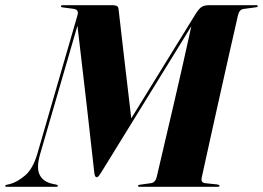

<svg xmlns="http://www.w3.org/2000/svg" viewBox="-72 -720 1014 740"><path d="M151 -4Q151 0 145 0H-46.5Q-52 0 -52 -3.5Q-52 -6.5 -46 -8L-34 -10.5Q-5.5 -18 24.8 -43.8Q55 -69.5 72 -127.5L227 -662.5Q232.5 -683 211.5 -686L169.5 -691.5Q163 -692 163 -696Q163 -700 169.5 -700H360Q369 -700 376.5 -697.8Q384 -695.5 385 -684Q396 -590.5 407.5 -489Q419 -387.5 434 -264L680.5 -664Q695.5 -688 706.2 -694Q717 -700 735 -700H916Q921.5 -700 921.5 -697Q921.5 -693 915 -692L866.5 -685.5Q851 -683.5 845.5 -662.5Q842.5 -648.5 833.8 -610.8Q825 -573 813.2 -520.2Q801.5 -467.5 787.8 -407Q774 -346.5 760.8 -286.2Q747.5 -226 735.8 -173.2Q724 -120.5 716 -83.5Q708 -46.5 705 -33.5Q703.5 -26.5 706.5 -20.8Q709.5 -15 719.5 -14L766 -9Q774 -7.5 774 -4Q774 0 767 0H466Q460 0 460 -4Q460 -7.5 466.5 -8L509.5 -14Q526.5 -16 532 -38Q564.5 -177 597.5 -318Q630.5 -459 665.5 -619L317.5 -54.5Q312 -46 308.5 -41.5Q305 -37 300 -37Q293 -37 291 -58Q279 -167.5 262.8 -309.2Q246.5 -451 226.5 -621L82.5 -125.5Q67.5 -73.5 80.8 -46.5Q94 -19.5 130 -11.5L145 -8.5Q151 -7 151 -4Z"/></svg>

Font: Fraunces 144pt S000
Style: Bold Italic
Weight: 700
Italic angle: -16°
Version: Version 1.000; ttfautohint (v1.8.3)